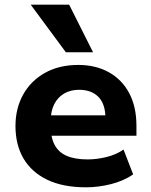

<svg xmlns="http://www.w3.org/2000/svg" viewBox="-20 -788 646 819"><path d="M347 11Q249 11 182 -21Q115 -53 80.5 -111.5Q46 -170 46 -251Q46 -325 78.5 -384Q111 -443 171.5 -477Q232 -511 314 -511Q388 -511 444 -480Q500 -449 531 -391Q562 -333 562 -251V-209H174V-296H443L430 -281Q430 -344 400 -374.5Q370 -405 317 -405Q281 -405 253.5 -389Q226 -373 211 -343Q196 -313 196 -269V-254Q196 -202 213 -170Q230 -138 265 -123Q300 -108 354 -108Q392 -108 433.5 -118Q475 -128 507 -150L548 -44Q507 -16 453 -2.5Q399 11 347 11ZM261 -565 111 -768H275L377 -565Z"/></svg>

Font: Nunito Sans 8pt ExtraBold
Style: Regular
Weight: 800
Version: Version 3.101;gftools[0.9.27]